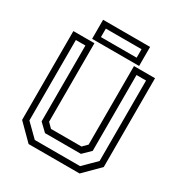

<svg xmlns="http://www.w3.org/2000/svg" viewBox="-194 -981 1052 1118"><g transform="rotate(30 332.0 -422.0)"><path d="M160.5 0 57.5 -103V-700H199V-172L229.5 -141.5H434.5L465 -172V-700H606.5V-103L503.5 0ZM180 -38.5H484.5L568 -121.2V-662.2H503.8V-152.2L453 -102.8H211.5L160.2 -152.2V-662.2H96V-121.2ZM174.5 -715.5V-843.5H490.5V-715.5ZM214 -750H454V-807H214Z"/></g></svg>

Font: Tourney Thin
Style: Regular
Weight: 100
Designer: Tyler Finck
Foundry: Etcetera Type Co
Version: Version 1.015